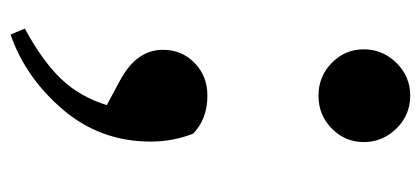

<svg xmlns="http://www.w3.org/2000/svg" viewBox="-246 -360 831 380"><g transform="rotate(90 170.0 -170.5)"><path d="M234.9 -411.1Q208 -384.8 169.9 -384.8Q131.8 -384.8 105 -411.1Q78.1 -437.5 78.1 -474.6Q78.1 -511.7 105 -539.1Q131.8 -566.4 169.9 -566.4Q208 -566.4 234.9 -539.1Q261.7 -511.7 261.7 -474.6Q261.7 -437.5 234.9 -411.1ZM188.5 34.2 137.7 6.8Q79.1 -25.4 79.1 -77.1Q79.1 -114.3 105 -139.6Q130.9 -165 169.9 -165Q215.8 -165 245.1 -136.7Q260.7 -96.7 260.7 -52.7Q260.7 46.9 197.3 121.1Q133.8 195.3 48.8 224.6L37.1 196.3Q100.6 162.1 136.2 125Q171.9 87.9 188.5 34.2Z"/></g></svg>

Font: Bpmf Zihi Serif Heavy
Style: Heavy
Weight: 900
Foundry: But Ko
Version: Version 1.320